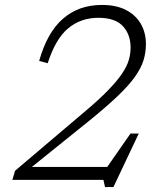

<svg xmlns="http://www.w3.org/2000/svg" viewBox="-20 -728 665 777"><path d="M173 -472 138.5 -481.5Q170.5 -596 234.5 -652Q298.5 -708 392.5 -708Q451 -708 490.5 -687.2Q530 -666.5 550.2 -631Q570.5 -595.5 570.5 -549.5Q570.5 -515 560.5 -483.2Q550.5 -451.5 525.8 -416.8Q501 -382 456.5 -339.5Q412 -297 342.5 -240.5L67.5 -19L82 -52.5H438L409.5 -46L508 -187.5H541.5L439 29H405L398.5 0H30L41 -37L324.5 -277.5Q381.5 -325.5 417.5 -362.8Q453.5 -400 473.5 -429.5Q493.5 -459 501 -484.5Q508.5 -510 508.5 -535.5Q508.5 -588.5 477.2 -622.2Q446 -656 378 -656Q308 -656 256.8 -614.2Q205.5 -572.5 173 -472Z"/></svg>

Font: Newsreader 9pt Light
Style: Italic
Weight: 300
Italic angle: -17°
Designer: Hugues Gentile
Foundry: Production Type
Version: Version 1.003